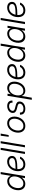

<svg xmlns="http://www.w3.org/2000/svg" viewBox="2368 -3136 972 5747"><g transform="rotate(-90 2853.5 -262.0)"><path d="M222.2 9.8Q135.3 9.8 84.5 -47.6Q33.7 -105 33.7 -200.7Q33.7 -262.7 52.7 -321.5Q71.8 -380.4 107.2 -427.7Q142.6 -475.1 192.4 -503.2Q242.2 -531.2 304.2 -531.2Q346.2 -531.2 378.7 -516.8Q411.1 -502.4 432.6 -477.5Q454.1 -452.6 462.4 -421.4H463.9L514.6 -727.5H578.1L458 0H395.5L411.6 -97.7H409.7Q389.6 -65.4 361.3 -41.3Q333 -17.1 297.9 -3.7Q262.7 9.8 222.2 9.8ZM232.4 -48.3Q282.7 -48.3 322.5 -71.5Q362.3 -94.7 389.9 -134Q417.5 -173.3 432.1 -221.4Q446.8 -269.5 446.8 -319.3Q446.8 -390.6 411.4 -432.1Q376 -473.6 311 -473.6Q260.7 -473.6 221.2 -450.2Q181.6 -426.8 154.1 -387.7Q126.5 -348.6 112.1 -300.5Q97.7 -252.4 97.7 -202.1Q97.7 -129.4 133.8 -88.9Q169.9 -48.3 232.4 -48.3Z M802.7 10.3Q742.7 10.3 697.8 -13.9Q652.8 -38.1 627.9 -86.2Q603 -134.3 603 -205.6Q603 -274.9 624.5 -334.7Q646 -394.5 684.6 -438.7Q723.1 -482.9 775.4 -507.8Q827.6 -532.7 889.2 -532.7Q942.4 -532.7 980.5 -514.6Q1018.6 -496.6 1039.3 -464.1Q1060.1 -431.6 1060.1 -387.7Q1060.1 -338.9 1033.2 -307.6Q1006.3 -276.4 954.1 -259Q901.9 -241.7 825.4 -234.6Q749 -227.5 649.4 -227.5L657.2 -281.2Q747.1 -281.2 811.5 -285.9Q876 -290.5 916.7 -302Q957.5 -313.5 976.8 -334.5Q996.1 -355.5 996.1 -387.7Q996.1 -426.3 967.5 -450.4Q939 -474.6 883.8 -474.6Q829.6 -474.6 788.8 -451.7Q748 -428.7 720.7 -389.9Q693.4 -351.1 679.7 -302.5Q666 -253.9 666 -203.1Q666 -159.7 679.9 -124.3Q693.8 -88.9 724.9 -68.1Q755.9 -47.4 806.2 -47.4Q865.7 -47.4 910.4 -75.7Q955.1 -104 976.6 -149.9L1039.1 -145.5Q1011.7 -76.2 949.5 -33Q887.2 10.3 802.7 10.3Z M1303.2 -727.5 1182.6 0H1119.1L1239.7 -727.5Z M1502 -727.5 1381.3 0H1317.9L1438.5 -727.5Z M1633.3 -487.3 1665.5 -727.5H1730L1683.1 -487.3Z M1956.1 10.7Q1894 10.7 1849.4 -16.4Q1804.7 -43.5 1780.5 -91.8Q1756.3 -140.1 1756.3 -204.1Q1756.3 -266.1 1776.4 -324.7Q1796.4 -383.3 1833.7 -430.2Q1871.1 -477.1 1923.1 -504.6Q1975.1 -532.2 2038.6 -532.2Q2100.6 -532.2 2145.3 -505.1Q2189.9 -478 2213.9 -429.2Q2237.8 -380.4 2237.8 -316.4Q2237.8 -253.9 2217.8 -195.3Q2197.8 -136.7 2160.4 -90.3Q2123 -43.9 2071.3 -16.6Q2019.5 10.7 1956.1 10.7ZM1957.5 -47.4Q2008.8 -47.4 2048.8 -70.8Q2088.9 -94.2 2116.9 -133.3Q2145 -172.4 2159.7 -220.2Q2174.3 -268.1 2174.3 -316.9Q2174.3 -364.7 2158.7 -399.9Q2143.1 -435.1 2112.3 -454.6Q2081.5 -474.1 2037.1 -474.1Q1986.8 -474.1 1946.8 -450.9Q1906.7 -427.7 1878.4 -388.7Q1850.1 -349.6 1835 -301.5Q1819.8 -253.4 1819.8 -203.6Q1819.8 -132.3 1855.2 -89.8Q1890.6 -47.4 1957.5 -47.4Z M2471.7 10.3Q2419.4 10.3 2379.9 -5.6Q2340.3 -21.5 2318.4 -52.7Q2296.4 -84 2295.4 -129.9Q2295.4 -134.8 2295.7 -139.4Q2295.9 -144 2295.9 -149.4L2358.4 -151.9Q2355.5 -99.1 2385 -72.3Q2414.6 -45.4 2471.7 -45.4Q2512.7 -45.4 2547.4 -59.6Q2582 -73.7 2603.3 -98.9Q2624.5 -124 2625 -156.2Q2626 -183.1 2606.4 -198.5Q2586.9 -213.9 2550.3 -222.7L2467.8 -243.2Q2406.7 -258.3 2375.7 -288.8Q2344.7 -319.3 2346.2 -366.2Q2347.2 -416 2375.7 -453.4Q2404.3 -490.7 2451.2 -511.2Q2498 -531.7 2552.7 -531.7Q2627.4 -531.7 2670.9 -495.8Q2714.4 -460 2717.3 -397Q2717.3 -391.6 2717.3 -386.2Q2717.3 -380.9 2716.8 -375L2655.3 -372.6Q2658.7 -421.4 2631.8 -448.7Q2605 -476.1 2552.2 -476.1Q2513.2 -476.1 2481 -461.9Q2448.7 -447.8 2429.4 -423.3Q2410.2 -398.9 2409.7 -368.2Q2408.7 -341.3 2428.7 -324.7Q2448.7 -308.1 2488.3 -298.8L2569.8 -278.3Q2630.9 -263.7 2660.9 -234.9Q2690.9 -206.1 2689.5 -159.7Q2688.5 -120.6 2670.9 -89.1Q2653.3 -57.6 2623 -35.4Q2592.8 -13.2 2554 -1.5Q2515.1 10.3 2471.7 10.3Z M2739.7 204.1 2859.9 -522.5H2922.4L2906.2 -424.3H2907.7Q2925.8 -456.1 2954.3 -480.2Q2982.9 -504.4 3019 -517.8Q3055.2 -531.2 3095.2 -531.2Q3153.3 -531.2 3195.6 -505.1Q3237.8 -479 3261 -431.6Q3284.2 -384.3 3284.2 -320.3Q3284.2 -259.8 3265.4 -200.7Q3246.6 -141.6 3211.4 -94.2Q3176.3 -46.9 3126.5 -18.6Q3076.7 9.8 3014.2 9.8Q2972.2 9.8 2940.2 -4.6Q2908.2 -19 2887 -43.9Q2865.7 -68.8 2856 -101.1H2854L2803.2 204.1ZM3006.8 -48.3Q3057.1 -48.3 3096.7 -71.8Q3136.2 -95.2 3163.8 -134.3Q3191.4 -173.3 3205.8 -221.7Q3220.2 -270 3220.2 -319.8Q3220.2 -392.6 3184.1 -433.1Q3147.9 -473.6 3085.4 -473.6Q3034.2 -473.6 2994.6 -450Q2955.1 -426.3 2927.5 -387Q2899.9 -347.7 2885.5 -299.6Q2871.1 -251.5 2871.1 -202.6Q2871.1 -131.3 2906.7 -89.8Q2942.4 -48.3 3006.8 -48.3Z M3552.2 10.3Q3492.2 10.3 3447.3 -13.9Q3402.3 -38.1 3377.4 -86.2Q3352.5 -134.3 3352.5 -205.6Q3352.5 -274.9 3374 -334.7Q3395.5 -394.5 3434.1 -438.7Q3472.7 -482.9 3524.9 -507.8Q3577.1 -532.7 3638.7 -532.7Q3691.9 -532.7 3730 -514.6Q3768.1 -496.6 3788.8 -464.1Q3809.6 -431.6 3809.6 -387.7Q3809.6 -338.9 3782.7 -307.6Q3755.9 -276.4 3703.6 -259Q3651.4 -241.7 3575 -234.6Q3498.5 -227.5 3398.9 -227.5L3406.7 -281.2Q3496.6 -281.2 3561 -285.9Q3625.5 -290.5 3666.3 -302Q3707 -313.5 3726.3 -334.5Q3745.6 -355.5 3745.6 -387.7Q3745.6 -426.3 3717 -450.4Q3688.5 -474.6 3633.3 -474.6Q3579.1 -474.6 3538.3 -451.7Q3497.6 -428.7 3470.2 -389.9Q3442.9 -351.1 3429.2 -302.5Q3415.5 -253.9 3415.5 -203.1Q3415.5 -159.7 3429.4 -124.3Q3443.4 -88.9 3474.4 -68.1Q3505.4 -47.4 3555.7 -47.4Q3615.2 -47.4 3659.9 -75.7Q3704.6 -104 3726.1 -149.9L3788.6 -145.5Q3761.2 -76.2 3699 -33Q3636.7 10.3 3552.2 10.3Z M4066.4 9.8Q3979.5 9.8 3928.7 -47.6Q3877.9 -105 3877.9 -200.7Q3877.9 -262.7 3897 -321.5Q3916 -380.4 3951.4 -427.7Q3986.8 -475.1 4036.6 -503.2Q4086.4 -531.2 4148.4 -531.2Q4190.4 -531.2 4222.9 -516.8Q4255.4 -502.4 4276.9 -477.5Q4298.3 -452.6 4306.6 -421.4H4308.1L4358.9 -727.5H4422.4L4302.2 0H4239.7L4255.9 -97.7H4253.9Q4233.9 -65.4 4205.6 -41.3Q4177.2 -17.1 4142.1 -3.7Q4106.9 9.8 4066.4 9.8ZM4076.7 -48.3Q4127 -48.3 4166.7 -71.5Q4206.5 -94.7 4234.1 -134Q4261.7 -173.3 4276.4 -221.4Q4291 -269.5 4291 -319.3Q4291 -390.6 4255.6 -432.1Q4220.2 -473.6 4155.3 -473.6Q4105 -473.6 4065.4 -450.2Q4025.9 -426.8 3998.3 -387.7Q3970.7 -348.6 3956.3 -300.5Q3941.9 -252.4 3941.9 -202.1Q3941.9 -129.4 3978 -88.9Q4014.2 -48.3 4076.7 -48.3Z M4630.9 9.8Q4564.9 9.8 4519.8 -24.2Q4474.6 -58.1 4456.3 -119.1Q4438 -180.2 4451.2 -260.7Q4464.8 -341.8 4503.4 -402.6Q4542 -463.4 4598.4 -497.3Q4654.8 -531.2 4720.7 -531.2Q4762.2 -531.2 4793.9 -517.1Q4825.7 -502.9 4846.7 -478.8Q4867.7 -454.6 4876 -423.3H4877.9L4894.5 -522.5H4957L4870.6 0H4808.1L4824.2 -98.6H4822.3Q4802.2 -66.9 4773.2 -42.5Q4744.1 -18.1 4708.3 -4.2Q4672.4 9.8 4630.9 9.8ZM4648.4 -48.3Q4700.2 -48.3 4742.9 -75Q4785.6 -101.6 4814.5 -149.4Q4843.3 -197.3 4853.5 -261.2Q4864.3 -325.2 4851.8 -373Q4839.4 -420.9 4805.9 -447.3Q4772.5 -473.6 4720.7 -473.6Q4670.9 -473.6 4628.2 -448Q4585.4 -422.4 4555.9 -374.8Q4526.4 -327.1 4515.6 -261.2Q4504.9 -195.3 4518.1 -147.5Q4531.2 -99.6 4564.9 -74Q4598.6 -48.3 4648.4 -48.3Z M5189.9 -727.5 5069.3 0H5005.9L5126.5 -727.5Z M5414.6 10.3Q5354.5 10.3 5309.6 -13.9Q5264.6 -38.1 5239.7 -86.2Q5214.8 -134.3 5214.8 -205.6Q5214.8 -274.9 5236.3 -334.7Q5257.8 -394.5 5296.4 -438.7Q5335 -482.9 5387.2 -507.8Q5439.5 -532.7 5501 -532.7Q5554.2 -532.7 5592.3 -514.6Q5630.4 -496.6 5651.1 -464.1Q5671.9 -431.6 5671.9 -387.7Q5671.9 -338.9 5645 -307.6Q5618.2 -276.4 5565.9 -259Q5513.7 -241.7 5437.3 -234.6Q5360.8 -227.5 5261.2 -227.5L5269 -281.2Q5358.9 -281.2 5423.3 -285.9Q5487.8 -290.5 5528.6 -302Q5569.3 -313.5 5588.6 -334.5Q5607.9 -355.5 5607.9 -387.7Q5607.9 -426.3 5579.3 -450.4Q5550.8 -474.6 5495.6 -474.6Q5441.4 -474.6 5400.6 -451.7Q5359.9 -428.7 5332.5 -389.9Q5305.2 -351.1 5291.5 -302.5Q5277.8 -253.9 5277.8 -203.1Q5277.8 -159.7 5291.7 -124.3Q5305.7 -88.9 5336.7 -68.1Q5367.7 -47.4 5418 -47.4Q5477.5 -47.4 5522.2 -75.7Q5566.9 -104 5588.4 -149.9L5650.9 -145.5Q5623.5 -76.2 5561.3 -33Q5499 10.3 5414.6 10.3Z"/></g></svg>

Font: Inter 28pt Light
Style: Italic
Weight: 300
Italic angle: -9.3988°
Designer: Rasmus Andersson
Foundry: rsms
Version: Version 4.001;git-66647c0bb